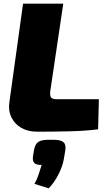

<svg xmlns="http://www.w3.org/2000/svg" viewBox="-20 -710 592 1041"><path d="M323 -690 252 -212Q250 -190 257.5 -181Q265 -172 288 -172H516L512 -9Q443 0 355 2Q267 4 181 4Q131 4 95 -17Q59 -38 41.5 -74.5Q24 -111 31 -157L105 -690ZM273 48Q309 48 324 61Q339 74 334 105L326 153Q319 193 296 237.5Q273 282 244 311L167 287Q181 262 189.5 235.5Q198 209 206 184Q176 185 165.5 173Q155 161 159 136L165 101Q171 70 188.5 59Q206 48 241 48Z"/></svg>

Font: Exo 2 Black
Style: Italic
Weight: 900
Italic angle: -8°
Designer: Natanael Gama
Foundry: Natanael Gama
Version: Version 2.010